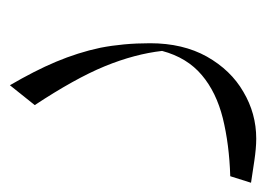

<svg xmlns="http://www.w3.org/2000/svg" viewBox="-98 -202 560 405"><g transform="rotate(-90 182.5 1.0)"><path d="M294.3 37.1C294.3 -1 291 -35.7 284.8 -67.6C278.1 -99.5 268.1 -130.5 255.2 -161.4C242.4 -191.9 225.7 -224.3 205.7 -258.6L163.8 -206.2C200.5 -150.5 228.1 -101.4 245.7 -58.6C263.3 -15.7 273.8 24.8 278.1 62.4C268.6 98.1 251.4 125.7 227.1 146.2C202.9 166.7 172.4 181.4 136.2 190.5C99.5 199.5 59 204.8 13.8 206.2L0 250C14.8 252.4 30.5 254.8 47.1 257.1C63.8 259.5 79 261 92.9 261C128.6 261 161.4 251.9 191.9 233.8C222.4 216.2 247.1 190.5 266.2 156.7C284.8 123.3 294.3 83.3 294.3 37.1Z"/></g></svg>

Font: Pinar Light
Style: Regular
Weight: 300
Designer: Amin Abedi
Version: Version 2.00;September 9, 2021;FontCreator 13.0.0.2683 64-bi